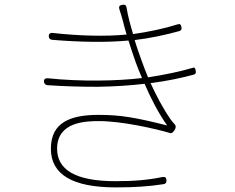

<svg xmlns="http://www.w3.org/2000/svg" viewBox="-20 -787 1020 834"><path d="M403 -410C478 -411 549 -416 608 -423C635 -360 668 -296 706 -242C571 -276 505 -288 408 -288C290 -288 201 -258 201 -141C201 -29 295 27 483 27C564 27 626 23 690 13C699 12 703 7 703 -3C703 -15 698 -20 686 -18C621 -5 564 0 481 0C304 0 228 -52 228 -141C228 -258 352 -261 410 -261C511 -261 659 -227 719 -209C728 -207 731 -213 737 -220C744 -229 746 -240 738 -248C731 -255 725 -263 720 -270C685 -321 658 -374 634 -426C708 -435 775 -450 822 -463C831 -466 832 -471 830 -480C828 -491 826 -496 816 -492C769 -478 696 -462 623 -451C613 -475 604 -500 595 -524C586 -549 575 -579 565 -613C628 -620 702 -636 759 -652C768 -655 770 -661 768 -670C766 -681 761 -685 751 -681C694 -663 623 -648 558 -639C546 -679 535 -720 530 -753C528 -765 523 -768 511 -766C498 -764 495 -758 499 -745C504 -730 509 -714 513 -699L521 -668L530 -637C440 -628 323 -631 208 -644C197 -645 191 -639 192 -628C193 -619 198 -615 207 -614C325 -604 446 -602 538 -611C548 -579 559 -546 570 -515C578 -493 587 -471 597 -448C489 -435 332 -432 188 -447C177 -448 170 -443 171 -432C172 -423 177 -418 186 -417C258 -412 332 -410 403 -410Z"/></svg>

Font: GenSenRounded2 TW EL
Style: Regular
Weight: 250
Version: Version 2.100;PS 2.1;hotconv 16.6.51;makeotf.lib2.5.65220 DE